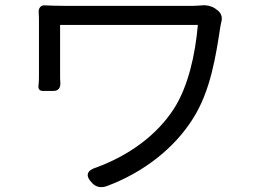

<svg xmlns="http://www.w3.org/2000/svg" viewBox="-20 -715 1020 754"><path d="M492 -617C611 -617 729 -617 757 -617C747 -501 719 -375 663 -288C594 -181 482 -103 360 -58C320 -46 313 -25 343 5C359 21 378 23 399 16C542 -37 664 -132 737 -248C808 -359 828 -498 846 -614C847 -617 848 -622 849 -628C855 -648 848 -666 831 -677L823 -683C808 -692 788 -696 773 -694C761 -693 749 -692 737 -692C682 -692 267 -692 234 -692C204 -692 177 -693 154 -694C141 -695 130 -683 132 -665C133 -653 133 -642 133 -629C133 -588 133 -451 133 -421C133 -408 133 -393 131 -378C130 -365 136 -358 148 -358H173H191C208 -358 218 -369 217 -389C216 -401 216 -413 216 -421C216 -451 216 -588 216 -617C251 -617 372 -617 492 -617Z"/></svg>

Font: GenSenRounded2 TW R
Style: Regular
Weight: 400
Version: Version 2.100;PS 2.1;hotconv 16.6.51;makeotf.lib2.5.65220 DE